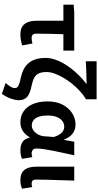

<svg xmlns="http://www.w3.org/2000/svg" viewBox="478 -1316 1049 2045"><g transform="rotate(90 1002.5 -293.5)"><path d="M345.6 13.8Q291.8 13.8 260.1 -8.2Q228.4 -30.2 214.7 -69.9Q200.9 -109.6 200.9 -163.7V-444.1H29.8V-553.2L111.9 -559.8H518.9V-444.1H344.4Q341.8 -366.2 340.1 -291.4Q338.5 -216.7 338.5 -157.7Q338.5 -128.1 350.5 -117Q362.6 -105.8 382.9 -105.8Q398 -105.8 412.4 -107.9Q426.7 -110 443.7 -114.6L463.2 -4.2Q439.6 2.9 409.7 8.3Q379.7 13.8 345.6 13.8Z M979.8 210.9 864.6 171.4Q881.9 148.5 893.9 132.1Q905.9 115.8 912 101.6Q918 87.4 918 72.4Q918 56.8 908.8 46.4Q899.6 36.1 875.3 27.3Q851 18.4 804.9 9Q765.2 0.2 727.9 -16.6Q690.7 -33.3 661.2 -63.3Q631.8 -93.2 614.3 -140.5Q596.9 -187.7 596.9 -257.2Q596.9 -299.6 610.9 -345.5Q625 -391.4 650.8 -437.7Q676.5 -484.1 711.6 -529.2Q746.7 -574.3 788.3 -615.5Q829.8 -656.7 876 -691.5Q856.5 -690.7 826.1 -690.3Q795.6 -689.9 760.7 -688.6Q725.8 -687.3 692.2 -686.1Q658.6 -684.8 632.2 -682.2V-797.9H1037.3V-682.2H1031.7Q987.3 -654.3 945.6 -615.6Q904 -576.8 868.1 -531.7Q832.2 -486.5 805.1 -439.2Q778 -391.9 762.6 -347.4Q747.2 -302.8 747.2 -265.2Q747.2 -213.9 761.7 -182.6Q776.1 -151.2 807.6 -134Q839.1 -116.8 889.6 -106.2Q973.8 -90.1 1010.7 -59.3Q1047.6 -28.5 1047.6 34.3Q1047.6 61.8 1032 110.1Q1016.3 158.4 979.8 210.9Z M1281.9 13.8Q1215.6 13.8 1165.7 -20.3Q1115.9 -54.4 1088 -119.5Q1060.2 -184.6 1060.2 -275.5Q1060.2 -369.3 1094.9 -435.9Q1129.6 -502.4 1186 -538Q1242.4 -573.5 1307.1 -573.5Q1340 -573.5 1369.6 -561.4Q1399.3 -549.3 1424.2 -522.7Q1449.1 -496.1 1466 -452.4H1470.3L1489.5 -559.8H1634.5Q1623.5 -509.8 1610.9 -453.7Q1598.4 -397.7 1587.3 -342.8Q1576.2 -287.8 1569.1 -240.2Q1561.9 -192.5 1561.9 -159.3Q1561.9 -130.2 1577.4 -118Q1592.9 -105.8 1616.5 -105.8Q1624.9 -105.8 1634.6 -107.5Q1644.3 -109.2 1653.7 -113L1671.8 -4.2Q1657.6 2.9 1635.1 8.3Q1612.5 13.8 1581.5 13.8Q1525.1 13.8 1491.2 -9Q1457.4 -31.8 1446.5 -84.8H1442Q1383.6 13.8 1281.9 13.8ZM1316.1 -107.4Q1344.5 -107.4 1369.6 -125.5Q1394.7 -143.6 1411.9 -174.4Q1429.2 -205.2 1431.6 -242.3L1439 -341.3Q1429.9 -371.4 1418 -392.9Q1406 -414.3 1392.1 -427.7Q1378.1 -441.2 1361.9 -447.2Q1345.6 -453.2 1328 -453.2Q1298.5 -453.2 1271.3 -434.5Q1244.2 -415.8 1227.4 -377Q1210.5 -338.2 1210.5 -277.1Q1210.5 -191 1239 -149.2Q1267.4 -107.4 1316.1 -107.4Z M1900.5 13.8Q1844.8 13.8 1813.4 -7.5Q1782 -28.7 1768.6 -67.7Q1755.3 -106.6 1755.3 -158.8V-559.8H1903.6Q1902 -491.7 1899.1 -417.3Q1896.1 -342.9 1894.5 -274Q1892.8 -205.1 1892.8 -152.6Q1892.8 -126.6 1904.1 -116.2Q1915.5 -105.8 1937.8 -105.8Q1945 -105.8 1954.3 -107.3Q1963.5 -108.8 1971.9 -112.6L1989.9 -3.8Q1973.5 3.3 1953.4 8.5Q1933.2 13.8 1900.5 13.8Z"/></g></svg>

Font: Shanggu Sans SC VF
Style: Regular
Weight: 250
Designer: GuiWonder
Version: Version 1.021